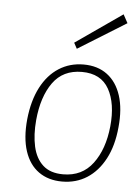

<svg xmlns="http://www.w3.org/2000/svg" viewBox="-52 -741 575 790"><g transform="rotate(5 236.0 -346.0)"><path d="M234 7.5Q177 7.5 137.2 -20.8Q97.5 -49 79.5 -103.5Q61.5 -158 69 -235.5Q77 -313 105.5 -367.8Q134 -422.5 179 -451.2Q224 -480 281 -480Q339 -480 378.5 -450.5Q418 -421 435.8 -366.2Q453.5 -311.5 446 -235.5Q439 -158.5 410.2 -104.2Q381.5 -50 336.5 -21.2Q291.5 7.5 234 7.5ZM235.5 -22.5Q314 -22.5 358.2 -81.8Q402.5 -141 412 -235.5Q421.5 -330.5 388.5 -389.8Q355.5 -449 276.5 -449Q198.5 -449 156.8 -390.8Q115 -332.5 106 -235.5Q100.5 -174 111.2 -125.8Q122 -77.5 152.2 -50Q182.5 -22.5 235.5 -22.5ZM247 -542 234 -566 426.5 -700 445.5 -665Z"/></g></svg>

Font: Karla ExtraLight
Style: Italic
Weight: 250
Italic angle: -8°
Designer: Jonathan Pinhorn
Version: Version 2.004;gftools[0.9.33]